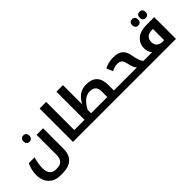

<svg xmlns="http://www.w3.org/2000/svg" viewBox="100 -1805 3089 3089"><g transform="rotate(-45 1644.5 -260.0)"><path d="M336.9 240.2Q253.4 240.2 191.7 205.1Q129.9 169.9 97.4 106.2Q64.9 42.5 64.9 -40Q64.9 -96.7 78.6 -155.5Q92.3 -214.4 116.2 -261.2H248Q232.4 -207.5 223.1 -148.7Q213.9 -89.8 213.9 -39.1Q213.9 33.7 250.5 76.9Q287.1 120.1 347.2 120.1H377Q454.1 120.1 490.5 78.4Q526.9 36.6 526.9 -39.1V-495.1H675.8V-35.2Q675.8 240.2 380.9 240.2ZM370.1 -495.6Q338.9 -495.6 320.8 -514.9Q302.7 -534.2 302.7 -567.4Q302.7 -601.1 320.6 -620.4Q338.4 -639.6 370.1 -639.6Q400.4 -639.6 418.2 -620.6Q436 -601.6 436 -567.4Q436 -534.2 417.7 -514.9Q399.4 -495.6 370.1 -495.6Z M1135.3 -120.1Q1140.1 -120.1 1140.1 -116.2V-4.9Q1140.1 0 1135.3 0H861.3V-759.8H1010.3V-120.1Z M1125.5 0Q1120.6 0 1120.6 -4.9V-116.2Q1120.6 -120.1 1125.5 -120.1H1243.2V-759.8H1392.6V-319.8Q1483.9 -504.9 1663.6 -504.9Q1786.1 -504.9 1848.6 -440.2Q1911.1 -375.5 1911.1 -240.2V-120.1H2041.5Q2046.4 -120.1 2046.4 -116.2V-4.9Q2046.4 0 2041.5 0ZM1762.2 -120.1V-243.2Q1762.2 -315.9 1728.8 -350.3Q1695.3 -384.8 1625.5 -384.8Q1490.7 -384.8 1392.6 -198.2V-120.1Z M2031.2 0Q2026.4 0 2026.4 -4.9V-116.2Q2026.4 -120.1 2031.2 -120.1H2435.1Q2395.5 -157.2 2374 -263.2Q2360.4 -330.6 2333.7 -357.7Q2307.1 -384.8 2253.9 -384.8Q2218.8 -384.8 2188 -376Q2157.2 -367.2 2121.1 -347.2L2076.2 -457Q2165.5 -504.9 2285.2 -504.9Q2385.3 -504.9 2440.9 -460Q2496.6 -415 2514.2 -312Q2540 -163.1 2584 -120.1H2648.9Q2654.3 -120.1 2654.3 -116.2V-4.9Q2654.3 0 2648.9 0Z M3055.2 -120.1V-375H3028.8Q2961.4 -375 2924.3 -341.6Q2887.2 -308.1 2887.2 -244.1Q2887.2 -184.6 2923.1 -152.3Q2959 -120.1 3026.9 -120.1ZM2782.2 -120.1Q2733.9 -177.2 2733.9 -252Q2733.9 -363.8 2811 -429.4Q2888.2 -495.1 3025.9 -495.1H3204.1V0H2639.2Q2634.3 0 2634.3 -4.9V-116.2Q2634.3 -120.1 2639.2 -120.1ZM2928.7 -581.1Q2897.9 -581.1 2879.9 -600.3Q2861.8 -619.6 2861.8 -652.8Q2861.8 -686.5 2879.6 -705.8Q2897.5 -725.1 2928.7 -725.1Q2959.5 -725.1 2977.1 -706.1Q2994.6 -687 2994.6 -652.8Q2994.6 -618.7 2976.6 -599.9Q2958.5 -581.1 2928.7 -581.1ZM3098.6 -581.1Q3067.9 -581.1 3049.8 -600.3Q3031.7 -619.6 3031.7 -652.8Q3031.7 -686.5 3049.6 -705.8Q3067.4 -725.1 3098.6 -725.1Q3129.9 -725.1 3147.5 -705.8Q3165 -686.5 3165 -652.8Q3165 -619.6 3146.7 -600.3Q3128.4 -581.1 3098.6 -581.1Z"/></g></svg>

Font: Droid Arabic Kufi
Style: Bold
Weight: 700
Designer: Pascal Zoghbi
Foundry: Irfont.ir
Version: Version 1.00 February 28, 2013, initial release